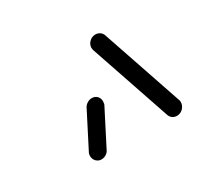

<svg xmlns="http://www.w3.org/2000/svg" viewBox="-63 -595 379 364"><g transform="rotate(-30 126.5 -413.5)"><path d="M68.9 -307.4Q62.2 -307.4 57.6 -312.2Q53 -317 53 -323.7Q53 -328.5 55.2 -332.2L93.7 -407.4Q96.3 -411.9 100.9 -414.6Q105.6 -417.4 110.7 -417.4Q117.4 -417.4 121.9 -413Q126.3 -408.5 126.3 -401.9Q126.3 -395.9 124.4 -393L85.9 -317.8Q83.7 -313 78.9 -310.2Q74.1 -307.4 68.9 -307.4ZM253.3 -327Q253.3 -318.9 247.6 -313.1Q241.9 -307.4 234.1 -307.4Q228.9 -307.4 224.8 -310.2Q220.7 -313 218.9 -317.8L158.9 -494.1Q157.8 -497 157.8 -501.1Q158.5 -508.5 164.1 -513.5Q169.6 -518.5 177 -518.5Q182.2 -518.5 186.3 -515.7Q190.4 -513 192.2 -508.5L252.2 -332.2Q253.3 -330 253.3 -327Z"/></g></svg>

Font: 26F Galaxy Sans Light
Style: Italic
Weight: 300
Italic angle: -5°
Designer: C₂₉H₂₅N₃O₅
Version: Version 1.200